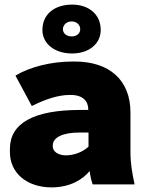

<svg xmlns="http://www.w3.org/2000/svg" viewBox="-20 -800 640 833"><path d="M293 -568C367 -568 417 -611 417 -670C417 -737 366 -780 293 -780C216 -780 164 -738 164 -670C164 -611 216 -568 293 -568ZM291 -642C269 -642 253 -655 253 -673C253 -692 269 -707 291 -707C313 -707 328 -692 328 -673C328 -655 313 -642 291 -642ZM204 13C283 13 339 -21 369 -58C372 -35 376 -17 382 0H564C553 -51 546 -91 546 -141V-312C546 -453 454 -533 305 -533H292C202 -533 108 -509 47 -472L118 -340C178 -370 233 -388 282 -388H287C341 -388 363 -360 363 -325V-323H329C125 -323 23 -265 23 -154V-140C23 -48 98 13 204 13ZM266 -126C232 -126 209 -143 209 -164V-169C209 -203 250 -225 325 -225H364V-164C337 -138 297 -126 266 -126Z"/></svg>

Font: Fixel Display Black
Style: Regular
Weight: 900
Designer: AlfaBravo + MacPaw
Foundry: Kyrylo Tkachov, Marchela Mozhyna, Serhii Makarenko, Maria Weinstein, Zakhar Kryvoshyya
Version: Version 1.211